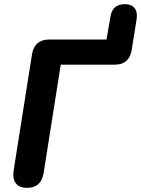

<svg xmlns="http://www.w3.org/2000/svg" viewBox="-20 -895 678 923"><path d="M44 -55Q44 -62 46 -78L134 -635Q146 -705 217 -705H492L511 -815Q520 -875 581 -875Q608 -875 623 -860.5Q638 -846 638 -820Q638 -810 637 -804L613 -654Q601 -584 531 -584H272L190 -65Q184 -28 164.5 -10Q145 8 109 8Q77 8 60.5 -8.5Q44 -25 44 -55Z"/></svg>

Font: SN Pro Bold
Style: Bold Italic
Weight: 700
Italic angle: -9°
Designer: Tobias Whetton
Foundry: Supernotes
Version: Version 1.003